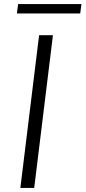

<svg xmlns="http://www.w3.org/2000/svg" viewBox="-20 -923 420 943"><path d="M63 -857 69 -903H380L374 -857ZM80 0 172 -750H240L148 0Z"/></svg>

Font: Orkney Light
Style: LightItalic
Weight: 300
Designer: Samuel Oakes and Alfredo Marco Pradil
Foundry: Alfredo Marco Pradil
Version: 1.0; ttfautohint (v1.5)